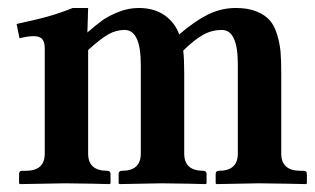

<svg xmlns="http://www.w3.org/2000/svg" viewBox="-20 -465 797 486"><path d="M582 -76.2V-302.7Q582 -389.2 541.5 -389.2Q516.6 -389.2 494.6 -377.2Q472.7 -365.2 443.8 -336.9Q446.3 -315.9 446.3 -281.7V-76.2Q446.3 -32.7 494.6 -32.7Q502.9 -32.7 502.9 -24.4V-1L501 1L457.5 0Q414.1 -1 389.6 -1L282.2 1L280.3 -1V-24.4Q280.3 -32.7 288.6 -32.7Q336.4 -32.7 336.4 -76.2V-300.8Q336.4 -389.2 295.4 -389.2Q273.9 -389.2 254.4 -378.2Q234.9 -367.2 203.1 -338.4V-76.2Q203.1 -32.7 251.5 -32.7Q259.8 -32.7 259.8 -24.4V-1L257.8 1L214.4 0Q170.9 -1 146.5 -1L30.3 1L28.3 -1V-24.4Q28.3 -32.7 36.1 -32.7H45.4Q93.3 -32.7 93.3 -76.2V-342.3Q93.3 -358.4 86.9 -366Q80.6 -373.5 64.5 -373.5Q51.3 -373.5 29.3 -368.2L22 -404.3Q76.2 -416 104.2 -424.1Q132.3 -432.1 164.1 -444.8H203.1L201.2 -382.8Q223.6 -402.3 239.3 -413.6Q254.9 -424.8 280 -434.8Q305.2 -444.8 331.1 -444.8Q369.6 -444.8 396 -426.8Q422.4 -408.7 433.6 -377.9Q472.2 -411.1 505.9 -428Q539.6 -444.8 577.1 -444.8Q607.9 -444.8 629.4 -436Q650.9 -427.2 662.8 -413.6Q674.8 -399.9 681.6 -377Q688.5 -354 690.2 -333Q691.9 -312 691.9 -280.8V-76.2Q691.9 -32.7 740.7 -32.7H748.5Q756.8 -32.7 756.8 -24.4V-1L754.9 1L707 0Q659.7 -1 635.3 -1L527.8 1L525.9 -1V-24.4Q525.9 -32.7 534.2 -32.7Q582 -32.7 582 -76.2Z"/></svg>

Font: LL2
Style: Bold
Weight: 700
Designer: Philipp H. Poll
Foundry: Philipp H. Poll
Version: Version 2.7.x